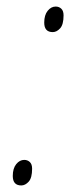

<svg xmlns="http://www.w3.org/2000/svg" viewBox="-20 -561 235 586"><path d="M141 -463Q115 -463 115 -492Q115 -515 125.5 -528Q136 -541 150 -541Q160 -541 167 -534.5Q174 -528 174 -514Q174 -486 163.5 -474.5Q153 -463 141 -463ZM45 5Q19 5 19 -24Q19 -47 29.5 -60Q40 -73 54 -73Q64 -73 71 -66.5Q78 -60 78 -46Q78 -18 67.5 -6.5Q57 5 45 5Z"/></svg>

Font: Noto Serif Thin
Style: Italic
Weight: 100
Italic angle: -12°
Designer: Monotype Design Team
Foundry: Monotype Imaging Inc.
Version: Version 2.014; ttfautohint (v1.8.4.7-5d5b)